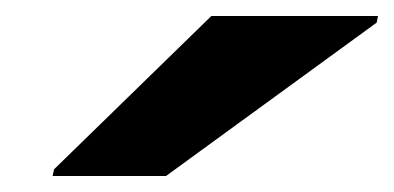

<svg xmlns="http://www.w3.org/2000/svg" viewBox="-20 -720 492 240"><path d="M450.8 -691.7 187.5 -500H45.8L47.5 -508.3L244.2 -700H452.5Z"/></svg>

Font: BoonTook
Style: Italic
Weight: 400
Italic angle: -9°
Designer: Sungsit Sawaiwan
Foundry: FontUni
Version: Version 3.0